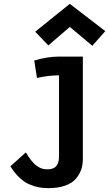

<svg xmlns="http://www.w3.org/2000/svg" viewBox="-20 -789 568 999"><path d="M343.3 -769 527.8 -627 460.4 -550.8 343.3 -648.9 231.4 -552.7 163.1 -624ZM411.1 38.1Q411.1 68.4 402.3 93.8Q393.6 119.1 374.3 141.6Q355 164.1 318.6 177Q282.2 189.9 231.9 189.9Q206.1 189.9 183.6 186Q161.1 182.1 134.3 170.9Q107.4 159.7 81.8 135.7Q56.2 111.8 34.2 76.2L114.3 3.9Q143.6 53.2 169.2 72.5Q194.8 91.8 220.7 91.8H229.5Q245.1 91.8 256.3 86.9Q267.6 82 273.2 74.7Q278.8 67.4 282 58.3Q285.2 49.3 285.9 41.5Q286.6 33.7 287.1 27.3Q287.1 24.4 287.1 23.4V-397Q231.4 -397 172.4 -383.3L158.2 -474.1Q227.1 -494.6 287.1 -494.6H411.1Z"/></svg>

Font: Fantasque Sans Mono
Style: Bold
Weight: 700
Monospace: yes
Designer: Jany Belluz
Version: Version 1.8.0 ; ttfautohint (v1.8.2)